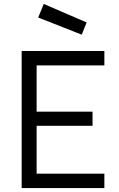

<svg xmlns="http://www.w3.org/2000/svg" viewBox="-20 -955 604 975"><path d="M90 0V-696H510V-623H166V-388H450V-316H166V-73H510V0ZM202 -935 420 -841 395 -779 174 -866Z"/></svg>

Font: TypoPRO Titillium Text
Style: 400 wt
Weight: 400
Designer: Accademia di Belle Arti di Urbino and others
Foundry: Accademia di Belle Arti di Urbino and others.
Version: Version 25.000